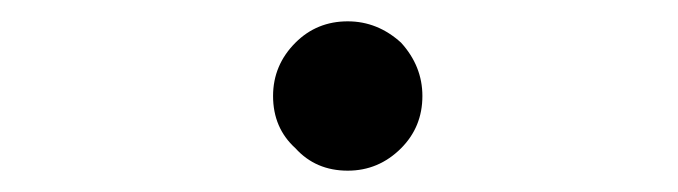

<svg xmlns="http://www.w3.org/2000/svg" viewBox="-20 -146 636 180"><path d="M236 -56Q236 -85 257 -106Q277 -126 306 -126Q334 -126 356 -106Q376 -84 376 -56Q376 -27 356 -7Q335 14 306 14Q276 14 257 -7Q236 -26 236 -56Z"/></svg>

Font: Rilu
Style: Regular
Weight: 500
Designer: Alí Sinisterra
Foundry: Alí Sinisterra
Version: 0.1